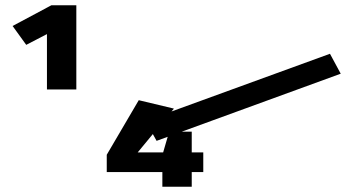

<svg xmlns="http://www.w3.org/2000/svg" viewBox="-20 -712 1319 732"><path d="M28 -613 176 -692H271V-371H159V-582L80 -541ZM535 -251 1238 -507 1279 -431 577 -175ZM387 -56V-122L509 -330L643 -298L505 -131H602L625 -210H711V-131H755V-56H711V0H599V-56Z"/></svg>

Font: Fix15 Mono
Style: Bold
Weight: 700
Designer: Carrois Corporate & Edenspiekermann AG
Foundry: Carrois Corporate GbR & Edenspiekermann AG
Version: Version 3.206